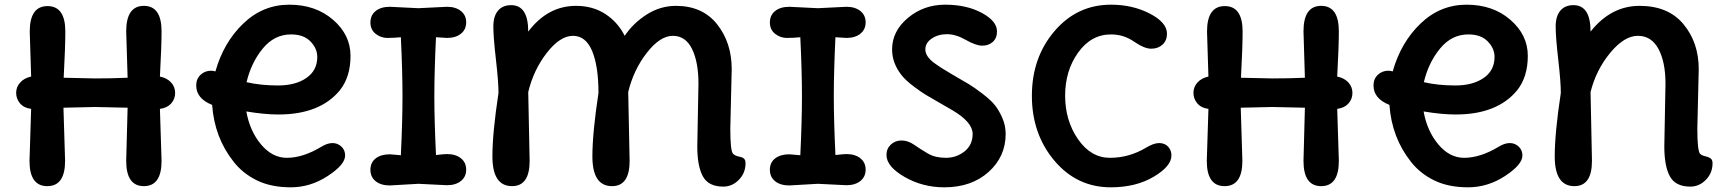

<svg xmlns="http://www.w3.org/2000/svg" viewBox="-20 -785 7396 820"><path d="M525 -453 519 -651Q519 -760 594.5 -760Q670 -760 670 -651Q670 -589 663 -458Q693 -452 710.5 -433Q728 -414 728 -388Q728 -362 711 -343Q694 -324 663 -320L670 -98Q670 10 594.5 10Q519 10 519 -98L525 -325L386 -328L251 -325L258 -98Q258 10 182 10Q106 10 106 -98L113 -320Q82 -324 65.5 -343.5Q49 -363 49 -388.5Q49 -414 66.5 -433Q84 -452 113 -458L107 -650Q107 -759 183 -759Q259 -759 259 -650Q259 -586 252 -453L386 -450Q454 -450 525 -453Z M1335 -542Q1335 -578 1306 -608Q1277 -638 1223 -638Q1152 -638 1102.5 -578Q1053 -518 1033 -434Q1093 -420 1167.5 -420Q1242 -420 1288.5 -452Q1335 -484 1335 -542ZM978 -94Q896 -197 886 -337Q818 -364 818 -420Q818 -448 836.5 -465.5Q855 -483 882 -483Q890 -483 900 -480Q935 -604 1019 -684.5Q1103 -765 1215.5 -765Q1328 -765 1402.5 -700.5Q1477 -636 1477 -546.5Q1477 -457 1432 -400Q1347 -296 1169 -296Q1110 -296 1032 -309Q1047 -225 1095 -168Q1143 -111 1205 -111Q1274 -111 1352 -158Q1378 -174 1400 -174Q1422 -174 1438 -159Q1454 -144 1454 -121Q1454 -82 1380 -33.5Q1306 15 1222 15Q1138 15 1077.5 -14.5Q1017 -44 978 -94Z M1645 -756 1767 -750 1889 -756Q1926 -756 1948.5 -738Q1971 -720 1971 -689.5Q1971 -659 1948.5 -641Q1926 -623 1889 -623L1842 -626Q1835 -478 1835 -374.5Q1835 -271 1842 -123Q1878 -127 1889 -127Q1926 -127 1948.5 -109Q1971 -91 1971 -60.5Q1971 -30 1948.5 -12Q1926 6 1889 6L1767 0L1645 7Q1607 7 1584.5 -11Q1562 -29 1562 -60Q1562 -91 1584.5 -108.5Q1607 -126 1645 -126L1692 -122Q1699 -270 1699 -374Q1699 -478 1692 -626Q1662 -623 1634.5 -623Q1607 -623 1584.5 -640.5Q1562 -658 1562 -689Q1562 -720 1584.5 -738Q1607 -756 1645 -756Z M2236 -392 2242 -98Q2242 10 2167 10Q2083 10 2083 -117Q2083 -217 2109 -388Q2109 -435 2098 -531Q2087 -627 2087 -671.5Q2087 -716 2107 -739.5Q2127 -763 2163 -763Q2236 -763 2236 -650Q2319 -760 2440 -760Q2512 -760 2565.5 -725Q2619 -690 2648 -632Q2684 -686 2742 -723Q2800 -760 2867 -760Q2980 -760 3042.5 -681.5Q3105 -603 3105 -490L3099 -235Q3099 -139 3111 -128Q3121 -119 3137 -116Q3153 -113 3158.5 -106.5Q3164 -100 3164 -88Q3164 -46 3135.5 -17Q3107 12 3069 12Q3006 12 2982 -31.5Q2958 -75 2958 -160L2963 -428Q2963 -520 2935.5 -576Q2908 -632 2853.5 -632Q2799 -632 2742.5 -559.5Q2686 -487 2663 -392L2669 -98Q2669 10 2594 10Q2510 10 2510 -117Q2510 -217 2536 -388Q2536 -502 2509 -567Q2482 -632 2427 -632Q2372 -632 2315.5 -559.5Q2259 -487 2236 -392Z M3351 -756 3473 -750 3595 -756Q3632 -756 3654.5 -738Q3677 -720 3677 -689.5Q3677 -659 3654.5 -641Q3632 -623 3595 -623L3548 -626Q3541 -478 3541 -374.5Q3541 -271 3548 -123Q3584 -127 3595 -127Q3632 -127 3654.5 -109Q3677 -91 3677 -60.5Q3677 -30 3654.5 -12Q3632 6 3595 6L3473 0L3351 7Q3313 7 3290.5 -11Q3268 -29 3268 -60Q3268 -91 3290.5 -108.5Q3313 -126 3351 -126L3398 -122Q3405 -270 3405 -374Q3405 -478 3398 -626Q3368 -623 3340.5 -623Q3313 -623 3290.5 -640.5Q3268 -658 3268 -689Q3268 -720 3290.5 -738Q3313 -756 3351 -756Z M4275 -213Q4275 -116 4202 -50.5Q4129 15 4013 15Q3920 15 3843 -29.5Q3766 -74 3766 -123Q3766 -150 3784.5 -167.5Q3803 -185 3830.5 -185Q3858 -185 3884.5 -166.5Q3911 -148 3942.5 -129.5Q3974 -111 4019.5 -111Q4065 -111 4099.5 -138.5Q4134 -166 4134 -213Q4134 -263 4048 -314Q4031 -324 3992.5 -346Q3954 -368 3934 -380Q3914 -392 3881.5 -416.5Q3849 -441 3832 -462Q3790 -514 3790 -574Q3790 -652 3857.5 -708.5Q3925 -765 4016.5 -765Q4108 -765 4173 -730Q4238 -695 4238 -651Q4238 -622 4220 -606Q4202 -590 4175 -590Q4148 -590 4105 -614.5Q4062 -639 4024.5 -639Q3987 -639 3959.5 -620.5Q3932 -602 3932 -574Q3932 -544 3970 -516Q4000 -494 4048.5 -466Q4097 -438 4118 -425.5Q4139 -413 4174.5 -386Q4210 -359 4228 -337Q4246 -315 4260.5 -282Q4275 -249 4275 -213Z M4983 -121Q4983 -75 4907 -30Q4831 15 4724 15Q4579 15 4483 -99Q4387 -213 4387 -376Q4387 -539 4483.5 -652Q4580 -765 4725 -765Q4817 -765 4890.5 -727Q4964 -689 4964 -641Q4964 -612 4945 -594.5Q4926 -577 4896.5 -577Q4867 -577 4823 -607.5Q4779 -638 4725 -638Q4640 -638 4584.5 -560.5Q4529 -483 4529 -376.5Q4529 -270 4584 -190.5Q4639 -111 4720.5 -111Q4802 -111 4874 -154Q4907 -174 4930.5 -174Q4954 -174 4968.5 -159Q4983 -144 4983 -121Z M5553 -453 5547 -651Q5547 -760 5622.5 -760Q5698 -760 5698 -651Q5698 -589 5691 -458Q5721 -452 5738.5 -433Q5756 -414 5756 -388Q5756 -362 5739 -343Q5722 -324 5691 -320L5698 -98Q5698 10 5622.5 10Q5547 10 5547 -98L5553 -325L5414 -328L5279 -325L5286 -98Q5286 10 5210 10Q5134 10 5134 -98L5141 -320Q5110 -324 5093.5 -343.5Q5077 -363 5077 -388.5Q5077 -414 5094.5 -433Q5112 -452 5141 -458L5135 -650Q5135 -759 5211 -759Q5287 -759 5287 -650Q5287 -586 5280 -453L5414 -450Q5482 -450 5553 -453Z M6363 -542Q6363 -578 6334 -608Q6305 -638 6251 -638Q6180 -638 6130.5 -578Q6081 -518 6061 -434Q6121 -420 6195.5 -420Q6270 -420 6316.5 -452Q6363 -484 6363 -542ZM6006 -94Q5924 -197 5914 -337Q5846 -364 5846 -420Q5846 -448 5864.5 -465.5Q5883 -483 5910 -483Q5918 -483 5928 -480Q5963 -604 6047 -684.5Q6131 -765 6243.5 -765Q6356 -765 6430.5 -700.5Q6505 -636 6505 -546.5Q6505 -457 6460 -400Q6375 -296 6197 -296Q6138 -296 6060 -309Q6075 -225 6123 -168Q6171 -111 6233 -111Q6302 -111 6380 -158Q6406 -174 6428 -174Q6450 -174 6466 -159Q6482 -144 6482 -121Q6482 -82 6408 -33.5Q6334 15 6250 15Q6166 15 6105.5 -14.5Q6045 -44 6006 -94Z M7088 -160 7093 -428Q7093 -520 7063 -576Q7033 -632 6975 -632Q6917 -632 6857 -559.5Q6797 -487 6773 -392L6779 -98Q6779 10 6704 10Q6620 10 6620 -117Q6620 -217 6646 -388Q6646 -435 6635 -531Q6624 -627 6624 -671.5Q6624 -716 6644 -739.5Q6664 -763 6700 -763Q6773 -763 6773 -650Q6860 -760 6982.5 -760Q7105 -760 7170 -681.5Q7235 -603 7235 -490L7229 -235Q7229 -140 7241 -128Q7248 -121 7262 -118Q7276 -115 7285 -109Q7294 -103 7294 -88Q7294 -46 7265.5 -17Q7237 12 7199 12Q7136 12 7112 -31.5Q7088 -75 7088 -160Z"/></svg>

Font: Delius Unicase
Style: Bold
Weight: 700
Designer: Natalia Raices
Foundry: Natalia Raices
Version: Version 1.001